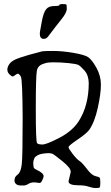

<svg xmlns="http://www.w3.org/2000/svg" viewBox="-20 -908 552 956"><path d="M197.8 -714.4Q178.2 -714.8 178.2 -740.2Q178.2 -743.7 179.2 -751.2Q180.2 -758.8 188.5 -802.7Q196.8 -846.7 210 -862.3Q223.1 -877.9 249.3 -877.9Q275.4 -877.9 275.4 -882.8Q275.4 -887.7 291.3 -887.7Q307.1 -887.7 309.8 -885.7Q312.5 -883.8 312.5 -864.3Q312.5 -844.7 285.9 -812Q259.3 -779.3 219.2 -725.6Q210 -714.4 197.8 -714.4ZM201.2 -591.8Q168.9 -584 163.6 -556.2Q158.2 -528.3 158.2 -365.2Q158.2 -202.1 164.6 -195.3Q170.9 -188.5 191.4 -188.5Q211.9 -188.5 276.4 -222.2Q340.8 -255.9 372.1 -304.7Q421.9 -382.8 421.9 -495.1Q420.9 -534.2 400.4 -557.1Q379.9 -580.1 369.6 -585Q359.4 -589.8 321.3 -593.8Q283.2 -597.7 248 -597.7Q212.9 -597.7 201.2 -591.8ZM322.3 -9.8 332 -50.8V-53.7Q332 -72.3 289.6 -106.4Q247.1 -140.6 240.2 -142.6Q231.4 -145.5 219.7 -145.5Q212.9 -145.5 206.1 -144.5Q182.6 -142.6 168.9 -135.7Q156.2 -128.9 152.3 -122.1Q145.5 -108.4 145.5 -94.7Q145.5 -89.8 146.5 -85Q146.5 -76.2 148.4 -73.2Q150.4 -67.4 165 -61Q179.7 -54.7 190.4 -44.9Q197.3 -37.1 197.3 -32.2V-31.2Q197.3 -25.4 191.4 -12.7Q185.5 0 181.6 2Q179.7 2.9 177.7 2.9Q177.7 2.9 174.8 2.9Q169.9 2 162.1 1Q156.2 0 150.4 0Q133.8 0 123 6.8Q109.4 15.6 97.7 15.6H85Q53.7 15.6 51.8 -9.8Q52.7 -11.7 53.7 -20Q54.7 -28.3 69.3 -40Q84 -51.8 88.4 -90.3Q92.8 -128.9 92.8 -320.3Q91.8 -511.7 84 -525.9Q76.2 -540 69.3 -541Q64.5 -541 55.7 -534.2Q46.9 -527.3 42.5 -527.3Q38.1 -527.3 27.3 -537.6Q16.6 -547.9 16.6 -561Q16.6 -574.2 25.9 -587.9Q35.2 -601.6 54.2 -610.8Q73.2 -620.1 124 -634.8L189.5 -652.3Q197.3 -654.3 243.7 -654.3Q290 -654.3 344.7 -645Q399.4 -635.7 418 -624Q436.5 -612.3 459.5 -571.8Q482.4 -531.2 482.4 -486.3Q482.4 -441.4 466.8 -370.6Q451.2 -299.8 423.8 -260.7Q408.2 -241.2 364.7 -211.9Q321.3 -182.6 321.3 -175.3Q321.3 -168 341.8 -141.6Q362.3 -115.2 376 -106.4Q389.6 -97.7 413.1 -66.4Q436.5 -35.2 455.1 -31.2Q473.6 -27.3 476.6 -22.5Q479.5 -17.6 479.5 1.5Q479.5 20.5 477.1 24.4Q474.6 28.3 458 28.3Q441.4 28.3 421.9 21.5Q402.3 14.6 371.1 14.6Q321.3 14.6 321.3 -4.9Q322.3 -7.8 322.3 -9.8Z"/></svg>

Font: Drukaatie burti
Style: Light
Weight: 300
Version: Version 0.14